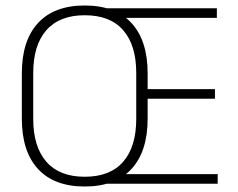

<svg xmlns="http://www.w3.org/2000/svg" viewBox="-20 -669 868 699"><path d="M288.5 10Q177 10 118.2 -54Q59.5 -118 59.5 -237V-402Q59.5 -521 118.2 -585Q177 -649 288.5 -649Q400 -649 458.8 -585Q517.5 -521 517.5 -402V-237Q517.5 -118 458.8 -54Q400 10 288.5 10ZM288.5 -25.5Q381 -25.5 428.5 -80.2Q476 -135 476 -236V-403.5Q476 -504.5 428.5 -559Q381 -613.5 288.5 -613.5Q196.5 -613.5 148.8 -559Q101 -504.5 101 -403.5V-236Q101 -135 148.8 -80.2Q196.5 -25.5 288.5 -25.5ZM772.5 0H362V-35H772.5ZM762.5 -309.5H486.5V-344.5H762.5ZM769.5 -604H361V-639H769.5Z"/></svg>

Font: Anek Kannada ExtraLight
Style: Regular
Weight: 250
Version: Version 1.003